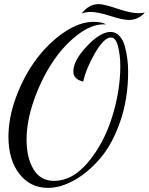

<svg xmlns="http://www.w3.org/2000/svg" viewBox="-20 -825 723 932"><path d="M495 -707H484Q422 -707 353.5 -653.5Q285 -600 232 -518.5Q179 -437 144 -336.5Q109 -236 109 -147Q109 -60 142.5 -3.5Q176 53 243 53Q332 53 408 -38Q484 -129 524 -256.5Q564 -384 564 -505Q564 -556 553 -599.5Q542 -643 519 -643Q485 -643 441.5 -568Q398 -493 384 -429Q336 -440 336 -478Q336 -531 401.5 -600.5Q467 -670 517 -670Q541 -670 559 -651.5Q577 -633 585.5 -602Q594 -571 598 -540.5Q602 -510 602 -477Q602 -347 564 -236.5Q526 -126 467.5 -57.5Q409 11 342 49Q275 87 213 87Q127 87 74 19Q21 -49 21 -161Q21 -255 59 -356.5Q97 -458 156 -537Q215 -616 290 -667.5Q365 -719 435 -719Q472 -719 495 -707ZM376 -759Q411 -805 459 -805Q485 -805 549.5 -783Q614 -761 653 -761Q668 -761 683 -764Q651 -728 605 -728Q577 -728 515.5 -747.5Q454 -767 422 -767Q396 -767 376 -759Z"/></svg>

Font: Dancing Script
Style: Regular
Weight: 400
Designer: Pablo Impallari
Foundry: Pablo Impallari. www.impallari.com
Version: Version 1.002